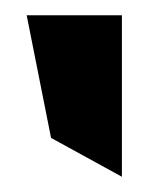

<svg xmlns="http://www.w3.org/2000/svg" viewBox="-20 -797 202 252"><path d="M47 -616 140 -565V-777H15Z"/></svg>

Font: Charger Pro
Style: BlkNar
Weight: 900
Designer: Jasper
Foundry: Cannot Into Space Fonts
Version: Version 1.09